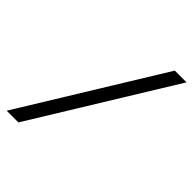

<svg xmlns="http://www.w3.org/2000/svg" viewBox="-210 -806 962 962"><g transform="rotate(45 271.5 -325.0)"><path d="M460.4 -693.8H543.5L89.8 43.9H6.8Z"/></g></svg>

Font: Cantarell
Style: Italic
Weight: 400
Italic angle: -16°
Designer: Dave Crossland
Version: Version 1.004